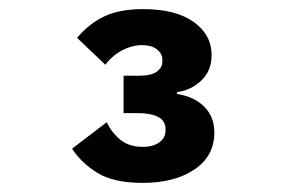

<svg xmlns="http://www.w3.org/2000/svg" viewBox="-20 -724 640 421"><path d="M285 -558Q312 -558 324 -567Q336 -576 336 -589V-593Q336 -606 324.5 -615.5Q313 -625 291 -625Q270 -625 248.5 -614Q227 -603 211 -582L149 -641Q175 -672 208.5 -688Q242 -704 294 -704Q365 -704 404.5 -676Q444 -648 444 -603Q444 -569 421.5 -547.5Q399 -526 368 -522V-518Q406 -512 428 -490Q450 -468 450 -433Q450 -382 406.5 -352.5Q363 -323 293 -323Q229 -323 193.5 -345Q158 -367 138 -398L214 -456Q225 -433 244 -417.5Q263 -402 293 -402Q316 -402 329.5 -412Q343 -422 343 -438V-440Q343 -460 326 -468Q309 -476 282 -476H251V-558Z"/></svg>

Font: Lilex Nerd Font
Style: Bold
Weight: 700
Designer: Mike Abbink, Paul van der Laan, Pieter van Rosmalen, Mikhael Khrustik
Foundry: Mikhael Khrustik
Version: Version 2.400; ttfautohint (v1.8.4.7-5d5b);Nerd Fonts 3.3.0